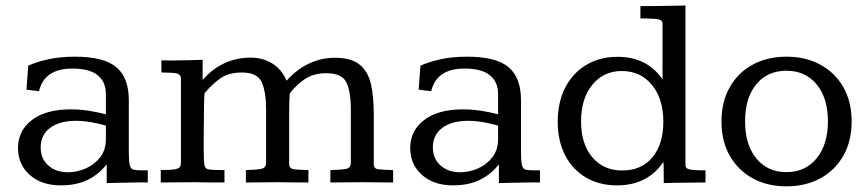

<svg xmlns="http://www.w3.org/2000/svg" viewBox="-20 -653 3106 687"><path d="M198.2 10.3Q128.4 10.3 86.4 -27.3Q44.4 -64.9 44.4 -123Q44.4 -185.5 94.2 -223.6Q144 -261.7 233.4 -261.7Q263.7 -261.7 295.2 -257.1Q326.7 -252.4 358.9 -244.1V-316.4Q358.9 -360.4 329.3 -384Q299.8 -407.7 238.8 -407.7Q138.7 -407.7 119.6 -326.7L74.7 -332L81.1 -418Q112.3 -432.1 154.3 -441.2Q196.3 -450.2 248 -450.2Q351.6 -450.2 396.2 -412.6Q440.9 -375 440.9 -294.4V-109.4Q440.9 -75.7 444.3 -62Q447.8 -48.3 457.5 -45.9Q467.3 -43.5 486.8 -43.5H508.8V0Q501 -0.5 493.2 -0.5Q485.4 -0.5 477.5 -0.2Q469.7 0 461.9 0Q435.5 0.5 410.2 1Q384.8 1.5 361.8 2V-64.9Q332.5 -27.8 292.2 -8.8Q252 10.3 198.2 10.3ZM223.1 -36.6Q254.9 -36.6 286.1 -50Q317.4 -63.5 338.1 -89.8Q358.9 -116.2 358.9 -155.8V-203.6Q329.6 -211.9 303.2 -216.3Q276.9 -220.7 252 -220.7Q193.4 -220.7 159.4 -195.6Q125.5 -170.4 125.5 -125.5Q125.5 -85.4 152.8 -61Q180.2 -36.6 223.1 -36.6Z M555.2 0V-44.4Q590.8 -44.4 606 -47.4Q621.1 -50.3 624.3 -56.4Q627.4 -62.5 627.4 -71.8V-371.1Q627.4 -387.2 611.8 -390.4Q596.2 -393.6 557.6 -393.6V-437Q567.4 -437 576.9 -436.8Q586.4 -436.5 600.1 -436.5Q626 -436.5 652.3 -437.5Q678.7 -438.5 705.1 -439V-366.7Q737.8 -405.3 781.5 -426Q825.2 -446.8 877 -446.8Q920.4 -446.8 954.3 -425.8Q988.3 -404.8 1005.4 -364.3Q1041 -404.3 1085 -425.3Q1128.9 -446.3 1177.7 -446.3Q1237.3 -446.3 1267.3 -421.4Q1297.4 -396.5 1307.4 -351.3Q1317.4 -306.2 1317.4 -245.1V-65.9Q1317.4 -49.8 1332 -47.6Q1346.7 -45.4 1386.7 -44.4V0Q1359.9 0 1332.5 -0.5Q1305.2 -1 1270 -1Q1236.3 -1 1211.9 -0.5Q1187.5 0 1162.1 0V-44.4Q1204.1 -45.4 1219.7 -49.1Q1235.4 -52.7 1235.4 -71.8V-260.3Q1235.4 -325.7 1219.2 -358.4Q1203.1 -391.1 1147.9 -391.1Q1102.5 -391.1 1071 -370.1Q1039.6 -349.1 1016.6 -318.4Q1015.6 -300.8 1015.1 -282.7Q1014.6 -264.6 1014.6 -245.6V-68.4Q1014.6 -50.8 1028.6 -48.1Q1042.5 -45.4 1083.5 -44.4V0Q1059.1 0 1035.4 -0.2Q1011.7 -0.5 977.5 -1Q941.9 -1 914.6 -0.5Q887.2 0 859.9 0V-44.4Q901.4 -45.4 916.7 -49.3Q932.1 -53.2 932.1 -71.3V-260.3Q932.1 -324.2 916.5 -358.9Q900.9 -393.6 845.2 -393.6Q798.8 -393.6 769 -373Q739.3 -352.5 711.9 -319.3Q711.4 -318.8 710.9 -306.2Q710.4 -293.5 710 -273.4Q710 -256.3 709.7 -235.8Q709.5 -215.3 709.2 -193.8Q709 -172.4 709 -151.9Q709 -131.3 709 -114.7Q709 -77.6 711.2 -63Q713.4 -48.3 728.8 -46.4Q744.1 -44.4 783.2 -44.4V0Q757.8 0 733.2 -0.2Q708.5 -0.5 672.9 -1Q637.2 -1 609.9 -0.5Q582.5 0 555.2 0Z M1601.6 10.3Q1531.7 10.3 1489.7 -27.3Q1447.8 -64.9 1447.8 -123Q1447.8 -185.5 1497.6 -223.6Q1547.4 -261.7 1636.7 -261.7Q1667 -261.7 1698.5 -257.1Q1730 -252.4 1762.2 -244.1V-316.4Q1762.2 -360.4 1732.7 -384Q1703.1 -407.7 1642.1 -407.7Q1542 -407.7 1522.9 -326.7L1478 -332L1484.4 -418Q1515.6 -432.1 1557.6 -441.2Q1599.6 -450.2 1651.4 -450.2Q1754.9 -450.2 1799.6 -412.6Q1844.2 -375 1844.2 -294.4V-109.4Q1844.2 -75.7 1847.7 -62Q1851.1 -48.3 1860.8 -45.9Q1870.6 -43.5 1890.1 -43.5H1912.1V0Q1904.3 -0.5 1896.5 -0.5Q1888.7 -0.5 1880.9 -0.2Q1873 0 1865.2 0Q1838.9 0.5 1813.5 1Q1788.1 1.5 1765.1 2V-64.9Q1735.8 -27.8 1695.6 -8.8Q1655.3 10.3 1601.6 10.3ZM1626.5 -36.6Q1658.2 -36.6 1689.5 -50Q1720.7 -63.5 1741.5 -89.8Q1762.2 -116.2 1762.2 -155.8V-203.6Q1732.9 -211.9 1706.5 -216.3Q1680.2 -220.7 1655.3 -220.7Q1596.7 -220.7 1562.7 -195.6Q1528.8 -170.4 1528.8 -125.5Q1528.8 -85.4 1556.2 -61Q1583.5 -36.6 1626.5 -36.6Z M2188 10.3Q2124 10.3 2076.2 -18.1Q2028.3 -46.4 2002 -97.7Q1975.6 -148.9 1975.6 -217.3Q1975.6 -287.1 2002.4 -339.4Q2029.3 -391.6 2077.6 -420.7Q2126 -449.7 2189.5 -449.7Q2295.9 -449.7 2350.6 -368.7V-567.9Q2350.6 -580.6 2337.4 -583.5Q2324.2 -586.4 2293 -586.9Q2288.1 -586.9 2282.7 -586.9Q2277.3 -586.9 2271.5 -586.9V-631.3Q2283.7 -631.3 2295.4 -631.3Q2307.1 -631.3 2318.8 -631.3Q2349.1 -631.8 2378.2 -632.3Q2407.2 -632.8 2432.6 -633.3V-62.5Q2432.6 -51.3 2443.4 -47.9Q2454.1 -44.4 2484.9 -43.5Q2489.3 -43.5 2494.1 -43.5Q2499 -43.5 2504.4 -43.5V0Q2490.7 0.5 2476.8 0.2Q2462.9 0 2448.7 0.5Q2424.3 0.5 2400.6 1Q2377 1.5 2355 2Q2355 1 2355 -14.6Q2355 -30.3 2354.7 -48.3Q2354.5 -66.4 2354 -74.2Q2326.7 -32.7 2284.7 -11.2Q2242.7 10.3 2188 10.3ZM2206.5 -43Q2274.9 -43 2314.2 -89.8Q2353.5 -136.7 2353.5 -217.8Q2353.5 -299.3 2312.7 -349.1Q2272 -398.9 2205.1 -398.9Q2139.6 -398.9 2099.4 -349.6Q2059.1 -300.3 2059.1 -218.8Q2059.1 -138.2 2099.1 -90.6Q2139.2 -43 2206.5 -43Z M2793.9 13.7Q2725.1 13.7 2672.9 -15.1Q2620.6 -43.9 2591.1 -95.9Q2561.5 -147.9 2561.5 -218.3Q2561.5 -288.6 2591.1 -340.8Q2620.6 -393.1 2673.1 -421.6Q2725.6 -450.2 2793.9 -450.2Q2862.8 -450.2 2915.3 -421.6Q2967.8 -393.1 2997.6 -341.1Q3027.3 -289.1 3027.3 -218.3Q3027.3 -148.4 2997.8 -96.2Q2968.3 -43.9 2915.8 -15.1Q2863.3 13.7 2793.9 13.7ZM2793.9 -37.1Q2861.3 -37.1 2901.9 -86.4Q2942.4 -135.7 2942.4 -218.8Q2942.4 -302.2 2902.1 -351.1Q2861.8 -399.9 2793.9 -399.9Q2726.1 -399.9 2686 -351.3Q2646 -302.7 2646 -218.8Q2646 -135.7 2686 -86.4Q2726.1 -37.1 2793.9 -37.1Z"/></svg>

Font: Kameron
Style: Regular
Weight: 400
Designer: Vernon Adams
Foundry: Vernon Adams
Version: Version 1.100